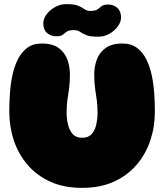

<svg xmlns="http://www.w3.org/2000/svg" viewBox="-20 -911 796 931"><path d="M378 0Q290 0 224 -30Q158 -60 113.5 -112Q69 -164 47 -230.5Q25 -297 25 -370Q25 -411 28 -456.5Q31 -502 40 -545Q49 -588 66.5 -623Q84 -658 112 -679Q140 -700 182 -700Q236 -700 265.5 -677.5Q295 -655 307 -621Q319 -587 319 -551Q319 -510 315 -482Q311 -454 307 -427.5Q303 -401 303 -362Q303 -336 309.5 -308Q316 -280 332 -261.5Q348 -243 378 -243Q409 -243 425 -261.5Q441 -280 447 -308Q453 -336 453 -362Q453 -401 449 -427.5Q445 -454 441 -482Q437 -510 437 -551Q437 -587 449 -621Q461 -655 491 -677.5Q521 -700 574 -700Q616 -700 644 -679Q672 -658 689.5 -623Q707 -588 716 -545Q725 -502 728 -456.5Q731 -411 731 -370Q731 -297 709 -230.5Q687 -164 642.5 -112Q598 -60 532 -30Q466 0 378 0ZM253 -735Q227 -735 208.5 -751Q190 -767 190 -798Q190 -820 205.5 -841Q221 -862 246.5 -876.5Q272 -891 302 -891Q341 -891 359.5 -883Q378 -875 389.5 -866.5Q401 -858 419 -858Q443 -858 453.5 -866Q464 -874 473.5 -881.5Q483 -889 504 -889Q530 -889 548.5 -873Q567 -857 567 -826Q567 -805 551.5 -783.5Q536 -762 511 -747.5Q486 -733 455 -733Q417 -733 398 -741Q379 -749 367.5 -757Q356 -765 338 -765Q314 -765 303.5 -757.5Q293 -750 284 -742.5Q275 -735 253 -735Z"/></svg>

Font: Cherry Bomb One
Style: Regular
Weight: 400
Designer: satsuyako
Foundry: satsuyako
Version: Version 4.100; ttfautohint (v1.8.3)